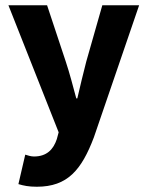

<svg xmlns="http://www.w3.org/2000/svg" viewBox="-20 -516 561 730"><path d="M50 184C70 190 89 194 120 194C237 194 290 130 337 6L509 -496H369L308 -282C296 -236 285 -189 274 -142H270C257 -190 245 -237 230 -282L159 -496H12L203 -13L196 13C183 52 158 79 109 79C98 79 85 75 76 72Z"/></svg>

Font: Cambridge Sans Bold
Style: Regular
Weight: 700
Version: Version 2.020;PS 002.020;hotconv 1.0.88;makeotf.lib2.5.64775